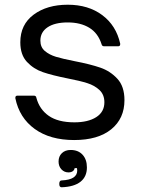

<svg xmlns="http://www.w3.org/2000/svg" viewBox="-20 -583 597 813"><path d="M45 -167V-169Q45 -178 54 -178H123Q133 -178 134 -169Q147 -120 186.5 -92.5Q226 -65 295 -65Q353 -65 387.5 -87Q422 -109 422 -150Q422 -182 401.5 -201.5Q381 -221 349.5 -231Q318 -241 266 -251Q201 -264 161.5 -277.5Q122 -291 94 -321Q66 -351 66 -404Q66 -479 122.5 -521Q179 -563 267 -563Q354 -563 413 -519Q472 -475 489 -398V-396Q489 -387 480 -387H421Q412 -387 410 -396Q395 -443 358 -465.5Q321 -488 267 -488Q212 -488 181.5 -467.5Q151 -447 151 -411Q151 -383 170 -367Q189 -351 217 -342.5Q245 -334 296 -324Q363 -311 405 -296.5Q447 -282 477 -249.5Q507 -217 507 -159Q507 -81 451 -35.5Q395 10 294 10Q192 10 127 -37Q62 -84 45 -167ZM231 196Q231 181 241 181Q307 178 307 139Q307 133 306 129H296Q295 137 288 142Q281 147 270 147Q252 147 240 134Q228 121 228 101Q228 79 242 65.5Q256 52 279 52Q311 52 329.5 72Q348 92 348 126Q348 165 321 186.5Q294 208 241 210Q231 210 231 196Z"/></svg>

Font: Open Sauce Two
Style: Regular
Weight: 400
Designer: Alfredo Marco Pradil
Foundry: Creative Sauce Fz LLC
Version: Version 1.477